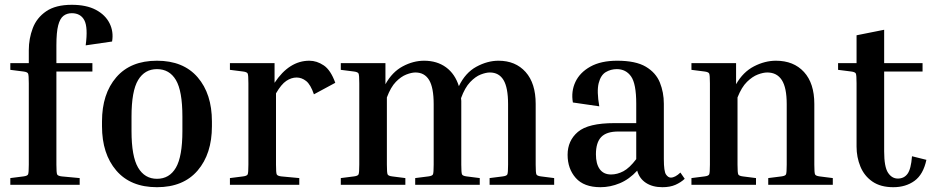

<svg xmlns="http://www.w3.org/2000/svg" viewBox="-20 -770 3896 800"><path d="M312 -28V0H23V-28L78 -35Q94 -37 97 -43.5Q100 -50 100 -84V-423Q100 -457 97 -463.5Q94 -470 78 -472L23 -479V-507H100V-561Q100 -609 116.5 -652.5Q133 -696 172.5 -723Q212 -750 279 -750Q340 -750 379.5 -729Q419 -708 436.5 -673Q454 -638 447 -597L337 -581Q347 -656 331.5 -685.5Q316 -715 279 -715Q259 -715 244.5 -704Q230 -693 222.5 -664.5Q215 -636 215 -581V-507H365V-472H215V-84Q215 -50 218 -43.5Q221 -37 237 -35Z M863 -264V-244Q863 -129 803.5 -59.5Q744 10 634 10Q524 10 464.5 -59.5Q405 -129 405 -244V-264Q405 -379 464.5 -448Q524 -517 634 -517Q744 -517 803.5 -448Q863 -379 863 -264ZM740 -284Q740 -391 713 -436.5Q686 -482 634 -482Q583 -482 555.5 -436.5Q528 -391 528 -284V-224Q528 -118 555.5 -71.5Q583 -25 634 -25Q686 -25 713 -71.5Q740 -118 740 -224Z M938 -479V-507H1124V-425Q1185 -517 1269 -517Q1300 -517 1329 -497.5Q1358 -478 1377 -425L1288 -377Q1274 -418 1255.5 -432.5Q1237 -447 1216 -447Q1194 -447 1173 -433Q1152 -419 1130 -381V-84Q1130 -50 1133 -43.5Q1136 -37 1152 -35L1227 -28V0H938V-28L993 -35Q1009 -37 1012 -43.5Q1015 -50 1015 -84V-423Q1015 -457 1012 -463.5Q1009 -470 993 -472Z M1979 -28V0H1710V-28L1765 -35Q1781 -37 1784 -43.5Q1787 -50 1787 -84V-336Q1787 -405 1768 -436.5Q1749 -468 1711 -468Q1695 -468 1673 -459.5Q1651 -451 1629.5 -429Q1608 -407 1592 -364V-84Q1592 -50 1595 -43.5Q1598 -37 1614 -35L1669 -28V0H1400V-28L1455 -35Q1471 -37 1474 -43.5Q1477 -50 1477 -84V-423Q1477 -457 1474 -463.5Q1471 -470 1455 -472L1400 -479V-507H1586V-419Q1614 -470 1658 -493.5Q1702 -517 1747 -517Q1801 -517 1838.5 -489.5Q1876 -462 1892 -411Q1919 -467 1965 -492Q2011 -517 2057 -517Q2128 -517 2170 -470Q2212 -423 2212 -337V-84Q2212 -50 2215 -43.5Q2218 -37 2234 -35L2289 -28V0H2020V-28L2075 -35Q2091 -37 2094 -43.5Q2097 -50 2097 -84V-336Q2097 -405 2078 -436.5Q2059 -468 2021 -468Q2005 -468 1983 -459.5Q1961 -451 1939 -428Q1917 -405 1901 -361Q1902 -356 1902 -349.5Q1902 -343 1902 -337V-84Q1902 -50 1905 -43.5Q1908 -37 1924 -35Z M2833 -25Q2817 -10 2794.5 0Q2772 10 2740 10Q2699 10 2671.5 -8Q2644 -26 2635 -59Q2602 -23 2562.5 -6.5Q2523 10 2482 10Q2413 10 2379 -28.5Q2345 -67 2345 -125Q2345 -184 2388 -220.5Q2431 -257 2540 -257H2631V-338Q2631 -421 2609.5 -451.5Q2588 -482 2550 -482Q2525 -482 2504 -469.5Q2483 -457 2474.5 -423.5Q2466 -390 2477 -327L2367 -343Q2359 -389 2377.5 -428.5Q2396 -468 2440 -492.5Q2484 -517 2552 -517Q2629 -517 2671 -492Q2713 -467 2729.5 -426Q2746 -385 2746 -338V-107Q2746 -56 2755 -43Q2764 -30 2775 -30Q2793 -30 2815 -51ZM2526 -43Q2552 -43 2577.5 -56.5Q2603 -70 2631 -107V-222H2556Q2507 -222 2485 -199Q2463 -176 2463 -127Q2463 -87 2479 -65Q2495 -43 2526 -43Z M3450 -28V0H3181V-28L3236 -35Q3252 -37 3255 -43.5Q3258 -50 3258 -84V-336Q3258 -405 3237.5 -436.5Q3217 -468 3177 -468Q3160 -468 3137.5 -459.5Q3115 -451 3092.5 -429Q3070 -407 3053 -364V-84Q3053 -50 3056 -43.5Q3059 -37 3075 -35L3130 -28V0H2861V-28L2916 -35Q2932 -37 2935 -43.5Q2938 -50 2938 -84V-423Q2938 -457 2935 -463.5Q2932 -470 2916 -472L2861 -479V-507H3047V-419Q3076 -470 3121.5 -493.5Q3167 -517 3213 -517Q3287 -517 3330 -470Q3373 -423 3373 -337V-84Q3373 -50 3376 -43.5Q3379 -37 3395 -35Z M3840 -104Q3827 -43 3790.5 -16.5Q3754 10 3702 10Q3649 10 3615 -13.5Q3581 -37 3565 -76Q3549 -115 3549 -159V-423Q3549 -457 3546 -463.5Q3543 -470 3527 -472L3472 -479V-507H3549V-623L3664 -646V-507H3824V-472H3664V-139Q3664 -75 3680 -50.5Q3696 -26 3721 -26Q3747 -26 3761.5 -46Q3776 -66 3780 -119Z"/></svg>

Font: Inria Serif
Style: Bold
Weight: 700
Designer: Black Foundry Team
Foundry: Black Foundry
Version: Version 1.000; ttfautohint (v1.8.3)